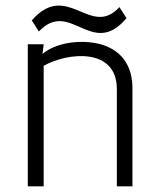

<svg xmlns="http://www.w3.org/2000/svg" viewBox="-20 -657 520 677"><path d="M447 0V-346C447 -422 412 -468 362 -491C298 -521 187 -515 130 -467L134 -501H78V0H134V-425C219 -473 392 -490 392 -343V0ZM401 -632C299 -520 217 -728 92 -585L117 -546C228 -663 304 -448 426 -593Z"/></svg>

Font: Advent Pro
Style: Regular
Weight: 400
Designer: Andreas Kalpakidis
Foundry: Andreas Kalpakidis
Version: Version 2.002 2008